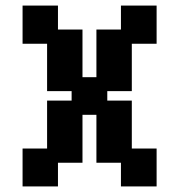

<svg xmlns="http://www.w3.org/2000/svg" viewBox="-20 -658 643 689"><path d="M61 11V-125H149V-297H237V-331H149V-501H61V-638H188V-552H276V-381H326V-552H414V-638H542V-501H453V-331H365V-297H453V-125H542V11H414V-74H326V-246H276V-74H188V11Z"/></svg>

Font: Pixelify Sans
Style: Bold
Weight: 700
Designer: Stefie Justprince
Foundry: Typecalism Foundryline
Version: Version 1.000